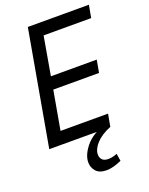

<svg xmlns="http://www.w3.org/2000/svg" viewBox="-160 -742 805 1037"><g transform="rotate(-20 242.0 -223.5)"><path d="M367 0H16L133 -660H484L471 -588H197.5L159 -367H422.5L409.5 -295H146.5L107 -72H380ZM269.5 213Q228.5 213 209 191.2Q189.5 169.5 189.5 139Q189.5 97.5 227.5 50Q265.5 2.5 346.5 -25L368 -1Q312 21.5 282.2 54Q252.5 86.5 252.5 117.5Q252.5 135 263.5 147Q274.5 159 298.5 159Q321.5 159 349.5 148L356 190.5Q306.5 213 269.5 213Z"/></g></svg>

Font: Lucymar Sans
Style: Italic
Weight: 400
Italic angle: -10°
Foundry: The League of Moveable Type (original font) / Main changes by Cristiano Sobral with portions from Mirco Monsees
Version: Version 2.00;August 30, 2020;FontCreator 13.0.0.2681 64-bit